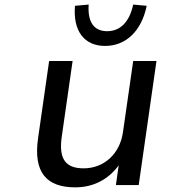

<svg xmlns="http://www.w3.org/2000/svg" viewBox="-20 -804 738 834"><path d="M307.1 9.8C385.7 9.8 451.2 -24.9 495.6 -85.9L483.4 0H582.5L659.7 -539.1H558.6L514.2 -230.5C501 -135.3 431.6 -72.8 343.3 -72.8C266.6 -72.8 234.4 -111.3 248 -208.5L295.4 -539.1H193.4L145.5 -204.6C124 -56.2 180.7 9.8 307.1 9.8ZM436.5 -604.5C527.8 -604.5 595.2 -670.4 617.2 -778.8L558.6 -784.2C542.5 -709 502.9 -668.5 445.3 -668.5C387.7 -668.5 359.9 -709 365.2 -784.2L305.7 -778.8C296.4 -670.4 345.2 -604.5 436.5 -604.5Z"/></svg>

Font: Winston
Style: Italic
Weight: 400
Italic angle: -8.13011°
Designer: Vernon Adams, Kim Jin-seong, David Berlow, Cristiano Sobral
Foundry: The Winston Project Authors
Version: Version 3.004